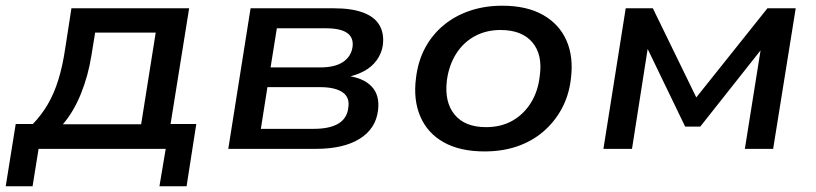

<svg xmlns="http://www.w3.org/2000/svg" viewBox="-45 -521 2857 672"><path d="M-25 131 10 -87H70Q100 -118 122 -155.5Q144 -193 159 -241Q174 -289 183 -350L205 -492H617L552 -87H642L608 131H513L535 0H90L69 131ZM175 -86H449L500 -407H288L275 -327Q264 -257 238.5 -193.5Q213 -130 175 -86Z M754 0 832 -492H1123Q1186 -492 1226 -477Q1266 -462 1283 -433Q1300 -404 1295 -363Q1291 -335 1274 -311Q1257 -287 1229 -272Q1201 -257 1165 -250L1167 -256Q1227 -249 1256 -218Q1285 -187 1278 -134Q1270 -70 1213.5 -35Q1157 0 1060 0ZM868 -70H1052Q1109 -70 1139.5 -88.5Q1170 -107 1174 -144Q1180 -180 1154 -198Q1128 -216 1075 -216H891ZM902 -285H1075Q1127 -285 1155.5 -304Q1184 -323 1189 -357Q1193 -390 1169.5 -406Q1146 -422 1096 -422H924Z M1651 9Q1565 9 1508 -23Q1451 -55 1426 -113.5Q1401 -172 1411 -248Q1418 -307 1443 -353.5Q1468 -400 1508 -433Q1548 -466 1600 -483.5Q1652 -501 1713 -501Q1799 -501 1856 -468.5Q1913 -436 1938 -378.5Q1963 -321 1953 -244Q1946 -186 1920.5 -139.5Q1895 -93 1855.5 -59.5Q1816 -26 1764.5 -8.5Q1713 9 1651 9ZM1656 -76Q1709 -76 1748.5 -98.5Q1788 -121 1813 -161Q1838 -201 1844 -254Q1855 -329 1818.5 -372.5Q1782 -416 1707 -416Q1656 -416 1616 -394Q1576 -372 1551 -332Q1526 -292 1519 -239Q1510 -164 1546 -120Q1582 -76 1656 -76Z M2067 0 2145 -492H2240L2392 -180L2641 -492H2740L2661 0H2562L2621 -370H2637L2406 -78H2353L2212 -370H2225L2167 0Z"/></svg>

Font: Nunito Sans 10pt SemiExpanded SemiBold
Style: Italic
Weight: 600
Width: 6
Italic angle: -9°
Designer: Vernon Adams
Foundry: Vernon Adams
Version: Version 3.101;gftools[0.9.27]